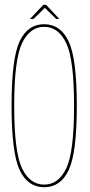

<svg xmlns="http://www.w3.org/2000/svg" viewBox="-20 -781 378 805"><path d="M165 4Q234 4 268 -67.8Q302 -139.5 302 -337.5Q302 -534.5 268 -607Q234 -679.5 165 -679.5Q96 -679.5 62.2 -607.5Q28.5 -535.5 28.5 -337.5Q28.5 -139.5 62.5 -67.8Q96.5 4 165 4ZM165 -7Q105.5 -7 72.5 -75Q39.5 -143 39.5 -337.5Q39.5 -531.5 72.5 -600Q105.5 -668.5 165 -668.5Q225 -668.5 257.8 -600Q290.5 -531.5 290.5 -337.5Q290.5 -143 257.8 -75Q225 -7 165 -7ZM105.5 -701.5H120.5L168 -748L215.5 -701.5H229L173 -761H162Z"/></svg>

Font: Anybody Thin Condensed
Style: Regular
Weight: 100
Width: 3
Version: Version 1.113;gftools[0.9.25]